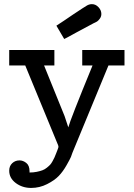

<svg xmlns="http://www.w3.org/2000/svg" viewBox="-20 -716 652 936"><path d="M24.9 116.2Q24.9 93.3 39.6 79.6Q54.2 65.9 75.2 65.9Q92.3 65.9 108.2 78.4Q124 90.8 124 119.1V125Q143.1 125 159.4 121.6Q175.8 118.2 187 114Q198.2 109.9 208.7 101.3Q219.2 92.8 224.6 86.9Q230 81.1 236.6 69.1Q243.2 57.1 245.6 51.5Q248 45.9 253.4 32.5Q258.8 19 259.8 16.1Q264.6 3.9 265.1 0Q265.1 -5.9 258.8 -19L103 -397H24.9V-472.2H245.1V-397H194.8L294.9 -149.9L313 -95.2Q321.8 -130.4 431.2 -397H380.9V-472.2H586.9V-397H508.8L333 28.8Q330.1 38.6 325.9 48.8Q321.8 59.1 304.4 89.6Q287.1 120.1 266.6 141.6Q246.1 163.1 209.5 181.6Q172.9 200.2 131.8 200.2Q88.9 200.2 56.9 176.3Q24.9 152.3 24.9 116.2ZM254.9 -590.8Q289.1 -612.8 335.9 -645Q393.1 -683.1 404.5 -689.5Q416 -695.8 428.2 -695.8Q446.3 -695.8 460.2 -680.9Q474.1 -666 474.1 -647.9Q474.1 -634.8 466.1 -624.3Q458 -613.8 452.6 -610.8Q447.3 -607.9 435.1 -602.1Q386.2 -576.2 353 -558.1Q319.8 -540 308.8 -533.9Q297.9 -527.8 293 -525.9Z"/></svg>

Font: CMU Concrete
Style: Bold
Weight: 700
Version: Version 0.7.0